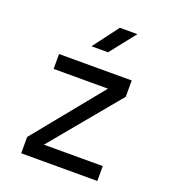

<svg xmlns="http://www.w3.org/2000/svg" viewBox="-142 -889 883 994"><g transform="rotate(20 299.5 -392.5)"><path d="M241.7 -645 347.2 -785.2H443.8L333 -645ZM89.4 0V-89.8L397 -467.8H97.7V-549.8H498V-460L184.6 -82H508.8V0Z"/></g></svg>

Font: UDEV Gothic 35
Style: Regular
Weight: 400
Version: v2.1.0; ttfautohint (v1.8.4.7-5d5b-dirty) -l 6 -r 45 -G 200 